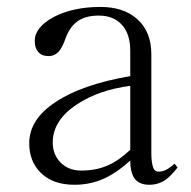

<svg xmlns="http://www.w3.org/2000/svg" viewBox="-20 -504 540 542"><path d="M481.4 -31.2 472.7 -42Q459 -29.3 446.3 -23.4Q437.5 -19.5 426.8 -19.5Q415 -19.5 411.1 -35.2Q407.2 -48.8 407.2 -73.2V-350.6Q407.2 -415 367.2 -450.2Q329.1 -484.4 263.7 -484.4Q186.5 -484.4 131.8 -456.1Q78.1 -426.8 78.1 -388.7Q78.1 -368.2 87.9 -357.4Q97.7 -345.7 117.2 -345.7Q134.8 -345.7 146.5 -359.4Q154.3 -368.2 162.1 -387.7Q174.8 -426.8 198.2 -443.4Q220.7 -460 258.8 -460Q301.8 -460 325.2 -432.6Q347.7 -407.2 347.7 -360.4V-289.1Q210.9 -265.6 136.7 -215.8Q62.5 -167 62.5 -99.6Q62.5 -48.8 94.7 -16.6Q128.9 17.6 190.4 17.6Q237.3 17.6 278.3 -2Q312.5 -18.6 347.7 -50.8Q347.7 -20.5 357.4 -3.9Q370.1 17.6 401.4 17.6Q427.7 17.6 448.2 2.9Q462.9 -7.8 481.4 -31.2ZM347.7 -261.7V-81.1Q314.5 -49.8 284.2 -37.1Q252 -22.5 209 -22.5Q173.8 -22.5 151.4 -44.9Q128.9 -67.4 128.9 -101.6Q128.9 -165 198.2 -210Q258.8 -250 347.7 -261.7Z"/></svg>

Font: BatangChe
Style: Regular
Weight: 400
Monospace: yes
Version: Version 2.21